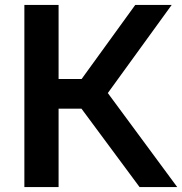

<svg xmlns="http://www.w3.org/2000/svg" viewBox="-20 -760 740 780"><path d="M547 0 311 -318.5H218V0H79V-740H218V-439H311.5L529.5 -740H677.5L418 -382L700 0Z"/></svg>

Font: Encode Sans Semi Expanded SmBd
Style: Regular
Weight: 600
Width: 6
Designer: Multiple Designers
Foundry: Impallari Type
Version: Version 2.000